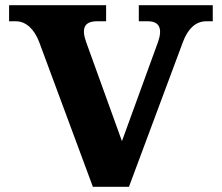

<svg xmlns="http://www.w3.org/2000/svg" viewBox="-20 -720 855 740"><path d="M131 -558 338 0H477L685 -558C704 -609 734 -638 775 -638H800V-700H515V-638H550C595 -638 607 -609 589 -558L450 -176L312 -558C293 -611 305 -638 354 -638H389V-700H15V-638H41C80 -638 112 -608 131 -558Z"/></svg>

Font: LT Superior Serif ExtraBold
Style: Regular
Weight: 800
Designer: Daniel Lyons
Foundry: LyonsType
Version: Version 2.120;FEAKit 1.0